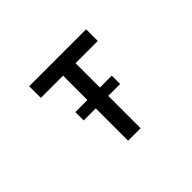

<svg xmlns="http://www.w3.org/2000/svg" viewBox="-136 -953 1271 1271"><g transform="rotate(-45 500.0 -317.0)"><path d="M766 -567H558V-339H669V-261H558V42H441V-261H328V-339H441V-567H233V-676H766Z"/></g></svg>

Font: NanumGothicCoding
Style: Bold
Weight: 700
Monospace: yes
Designer: Kwon Bruce; Nicolas Noh; Sung-woo Choi; Go-un Cha; Soo-hyun Park;
Foundry: NHN Corporation
Version: Version 2.000;PS 1;hotconv 1.0.49;makeotf.lib2.0.14853